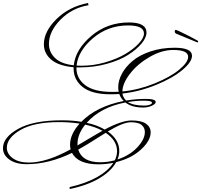

<svg xmlns="http://www.w3.org/2000/svg" viewBox="-20 -1064 1353 1291"><path d="M1309 -778 1171 -835Q1155 -840 1155 -851.5Q1155 -863 1162 -863Q1169 -863 1228.5 -833Q1288 -803 1313 -788ZM950 -354Q973 -354 987.5 -360Q1002 -366 1002 -373Q1002 -387 948 -387Q894 -387 840 -378Q878 -354 950 -354ZM501 -96V-86Q513 -93 575 -130Q637 -167 669 -185Q621 -211 553 -226Q501 -162 501 -96ZM654 27Q703 27 752 14Q767 -16 767 -48Q767 -119 691 -171Q676 -162 638 -138Q564 -90 506 -58Q533 27 654 27ZM954 -176Q954 -206 932 -224Q910 -242 859 -242Q808 -242 705 -180Q782 -125 782 -49Q782 -19 770 8Q851 -18 902.5 -72.5Q954 -127 954 -176ZM1245 -682Q1245 -728 1145 -728Q1068 -728 987 -681.5Q906 -635 855 -569.5Q804 -504 803 -449Q914 -460 1019.5 -503Q1125 -546 1185 -595.5Q1245 -645 1245 -682ZM529 -622Q609 -622 688 -645Q767 -668 822.5 -701Q878 -734 913 -771.5Q948 -809 948 -839Q948 -893 841 -893Q706 -893 605.5 -807.5Q505 -722 495 -623Q506 -622 529 -622ZM378 -243Q209 -243 117.5 -190Q26 -137 26 -71Q26 -29 66 0Q106 29 175 29Q293 29 455 -60Q451 -73 451 -91Q451 -161 515 -233Q447 -243 378 -243ZM563 -238Q632 -224 684 -193Q798 -254 864.5 -254Q931 -254 962 -232Q993 -210 993 -174Q993 -118 928 -58.5Q863 1 761 26Q729 86 649 134Q569 182 449 207L448 194Q559 169 633.5 126.5Q708 84 742 31Q690 41 643 41Q505 41 464 -36Q307 40 160 40Q86 40 43 9Q0 -22 0 -68Q0 -140 102 -197.5Q204 -255 396 -255Q471 -255 527 -245Q629 -349 812 -385Q792 -404 782 -432Q762 -430 723 -430Q598 -430 536.5 -478.5Q475 -527 475 -603V-612Q374 -621 324.5 -663Q275 -705 275 -766Q275 -852 359.5 -935.5Q444 -1019 572 -1044L575 -1029Q463 -1010 386 -931Q309 -852 309 -769Q309 -713 350.5 -673.5Q392 -634 476 -625Q488 -733 595 -823Q702 -913 847 -913Q965 -913 965 -845Q965 -811 931.5 -771Q898 -731 841.5 -695Q785 -659 699.5 -635Q614 -611 521 -611H494V-606Q494 -536 553.5 -491Q613 -446 734 -446Q763 -446 778 -447Q775 -462 775 -478Q775 -523 800 -569Q825 -615 871 -654Q917 -693 991 -718Q1065 -743 1154 -743Q1271 -743 1271 -689Q1271 -648 1207 -594Q1143 -540 1031.5 -494Q920 -448 803 -435Q808 -407 828 -388Q894 -399 960.5 -399Q1027 -399 1027 -378Q1027 -365 1001 -353Q975 -341 942 -341Q866 -341 823 -375Q656 -343 563 -238Z"/></svg>

Font: Monsieur La Doulaise
Style: Regular
Weight: 400
Designer: Alejandro Paul
Foundry: Alejandro Paul
Version: Version 1.000